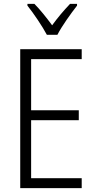

<svg xmlns="http://www.w3.org/2000/svg" viewBox="-20 -967 491 987"><path d="M376 -947H340C306 -911 277 -877 248 -837C220 -875 186 -918 157 -947H121V-938C153 -898 197 -833 221 -788H275C298 -833 344 -897 376 -938ZM400 0V-51H140V-349H385V-400H140V-663H400V-714H84V0Z"/></svg>

Font: Noto Sans Display SemiCondensed Light
Style: Regular
Weight: 300
Width: 4
Designer: Monotype Design Team
Foundry: Monotype Imaging Inc.
Version: Version 1.900